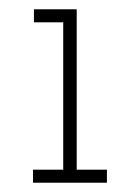

<svg xmlns="http://www.w3.org/2000/svg" viewBox="-20 -757 300 413"><path d="M51 -364V-392H116V-709H53V-737H145V-392H210V-364Z"/></svg>

Font: Tomorrow ExtraLight
Style: Regular
Weight: 275
Designer: Tony de Marco, Monica Rizzolli
Foundry: Just in Type
Version: Version 2.002